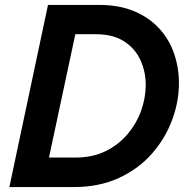

<svg xmlns="http://www.w3.org/2000/svg" viewBox="-20 -760 766 780"><path d="M18 0 175 -740H382Q465 -740 526 -714Q587 -688 627.5 -643.5Q668 -599 687.5 -541.5Q707 -484 707 -422Q707 -347 679 -272Q651 -197 597 -135.5Q543 -74 463 -37Q383 0 279 0ZM369 -621H286L179 -120H288Q356 -120 409 -146Q462 -172 498.5 -215.5Q535 -259 553.5 -311Q572 -363 572 -415Q572 -469 550.5 -516Q529 -563 484 -592Q439 -621 369 -621Z"/></svg>

Font: Be Vietnam Pro SemiBold
Style: Italic
Weight: 600
Italic angle: -12°
Designer: Lam Bao, Tony Le, Vietanh Nguyen
Foundry: Yellow Type Foundry
Version: Version 1.002; ttfautohint (v1.8.3)